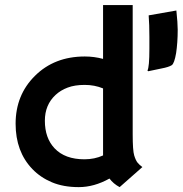

<svg xmlns="http://www.w3.org/2000/svg" viewBox="-20 -748 737 775"><path d="M421.9 -27.3Q359.9 7.3 297.9 7.3Q235.8 7.3 189.5 -12.2Q143.1 -31.7 110.4 -65.9Q43 -136.2 43 -248.5Q43 -364.7 121.1 -441.9Q199.7 -520 322.3 -520Q359.9 -520 396 -510.3V-727.5H515.6V-205.6Q515.6 -140.6 521.7 -120.6Q527.8 -100.6 535.4 -91.3Q543 -82 554.7 -73.7L462.9 7.3Q437.5 -6.3 421.9 -27.3ZM320.8 -105Q361.8 -105 396 -120.6V-391.1Q361.8 -405.3 321.8 -405.3Q281.7 -405.3 253.2 -394.5Q224.6 -383.8 204.1 -364.7Q161.1 -324.7 161.1 -260.7Q161.1 -190.9 200.2 -149.4Q242.2 -105 320.8 -105ZM691.9 -705.6Q697.3 -654.3 697.3 -628.2Q697.3 -602.1 695.6 -577.6Q693.8 -553.2 690.9 -533.7Q683.6 -491.7 673.3 -484.9Q661.1 -477.1 632.3 -471.7L578.1 -460.4L575.2 -463.4Q583 -477.1 583 -551.3V-599.6Q583 -649.4 580.1 -686Z"/></svg>

Font: HammersmithOne
Style: Regular
Weight: 400
Designer: Nicole Fally
Foundry: Nicole Fally
Version: Version 1.003